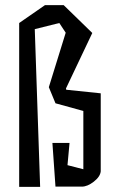

<svg xmlns="http://www.w3.org/2000/svg" viewBox="-20 -730 475 751"><path d="M374 -60Q372 -39 347 -19.5Q322 0 300 0H197L185 -171H252L244 -84L306 -68V-296L197 -326L171 -389L237 -602L212 -640L116 -616L137 1H55V-640L156 -710H229L341 -601L238 -384L239 -379L374 -365Z"/></svg>

Font: Bahiana
Style: Regular
Weight: 400
Designer: Pablo Cosgaya & Dani Raskovsky
Foundry: Pablo Cosgaya & Dani Raskovsky
Version: Version 1.005